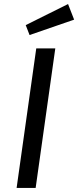

<svg xmlns="http://www.w3.org/2000/svg" viewBox="-20 -928 386 948"><path d="M159 -689H253L156 0H62ZM107 -804 316 -908 346 -831 126 -755Z"/></svg>

Font: Fira Sans Variable
Style: Italic
Weight: 397
Italic angle: -8°
Designer: Carrois Corporate & Edenspiekermann AG
Foundry: Carrois Corporate GbR & Edenspiekermann AG
Version: Version 4.202